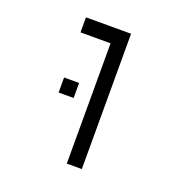

<svg xmlns="http://www.w3.org/2000/svg" viewBox="-107 -656 713 750"><g transform="rotate(20 250.0 -281.0)"><path d="M187.5 -250V-312.5H125V-250ZM250 -500Q250 -500 250 0H312.5V-562.5H125V-500Z"/></g></svg>

Font: BFUnifontExMono
Style: Regular
Weight: 500
Version: Version 15.0.06